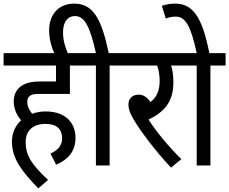

<svg xmlns="http://www.w3.org/2000/svg" viewBox="-20 -916 1269 1063"><path d="M259 -66 291 -4C357 -33 398 -77 398 -154C398 -229 349 -299 233 -299C207 -299 181 -295 158 -286C142 -306 131 -328 131 -352C131 -364 134 -376 142 -382C152 -392 165 -396 196 -396H367V-553H452V-622H0V-553H290V-465H206C144 -465 112 -453 88 -432C68 -414 56 -388 56 -355C56 -310 76 -274 97 -250C66 -221 46 -181 46 -131C46 -38 102 34 192 127L246 80C147 -11 122 -64 122 -129C122 -192 162 -230 231 -230C296 -230 324 -200 324 -149C324 -106 293 -80 259 -66Z M283 -615H358C342 -653 329 -689 329 -737C329 -792 352 -827 396 -827C451 -827 480 -760 511 -622H439V-553H511V0H587V-553H671V-622H582C542 -813 495 -896 391 -896C303 -896 252 -834 252 -749C252 -704 263 -660 283 -615Z M984 -35C918 -100 848 -183 802 -254C882 -292 940 -346 940 -459C940 -500 935 -531 927 -553H1010V-622H659V-553H850C858 -533 864 -499 864 -469C864 -416 848 -377 813 -351C795 -377 774 -392 748 -392C708 -392 691 -365 691 -339C691 -317 696 -295 719 -256C751 -201 833 -87 927 12Z M1145 -553H1229V-622H1139C1099 -826 1045 -896 950 -896C923 -896 901 -892 876 -884L898 -813C915 -820 931 -824 953 -824C1005 -824 1036 -776 1069 -622H997V-553H1069V0H1145Z"/></svg>

Font: Noto Sans Condensed
Style: Regular
Weight: 400
Width: 3
Designer: Monotype Design Team
Foundry: Monotype Imaging Inc.
Version: Version 2.013